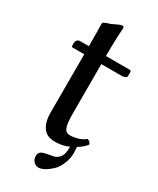

<svg xmlns="http://www.w3.org/2000/svg" viewBox="-188 -642 698 847"><g transform="rotate(30 161.5 -219.0)"><path d="M164.1 145Q147.9 145 137.9 133.8Q127.9 122.6 127.9 106.9Q127.9 91.8 136.2 85.2Q144.5 78.6 160.2 75.2Q161.1 75.2 168.7 73.7Q176.3 72.3 180.2 71.8Q192.9 69.8 199.2 67.9Q209 65.9 213.9 61Q229.5 50.8 234.1 34.4Q238.8 18.1 238.8 -4.9Q211.9 7.3 187 8.8Q181.2 9.8 168.9 9.8Q126.5 9.8 107.7 -17.8Q88.9 -45.4 88.9 -90.8V-389.2H28.8Q23.9 -389.2 23.9 -395V-411.1Q26.4 -428.7 43 -430.2H61H88.9Q88.9 -474.6 88.4 -503.9Q87.9 -533.2 87.6 -533.7Q87.4 -534.2 87.9 -545.9Q87.9 -547.9 90.8 -550.8Q94.7 -553.7 108.9 -559.1Q123 -562 144 -573.2Q163.6 -583 171.9 -583Q180.2 -583 180.2 -574.2Q176.8 -532.7 175.8 -467.8V-430.2H295.9Q304.2 -430.2 304.2 -423.8V-401.9Q304.2 -396 296.4 -392.6Q288.6 -389.2 279.8 -389.2H175.8V-137.2Q175.8 -117.7 176.8 -108.9Q178.2 -78.1 185.3 -63.7Q192.4 -49.3 208 -47.9Q218.8 -46.4 233.9 -49.8Q266.6 -54.7 289.1 -73.2Q304.2 -68.8 307.1 -54.2Q290 -32.7 265.1 -19Q267.1 0.5 267.1 9.8Q267.1 41.5 255.1 68.6Q243.2 95.7 226.1 111.6Q209 127.4 192.4 136.2Q175.8 145 164.1 145Z"/></g></svg>

Font: Common Serif News
Style: Regular
Weight: 450
Designer: Philipp H. Poll, Khaled Hosny
Foundry: Stefan Peev, Context Ltd.
Version: Version 1.026